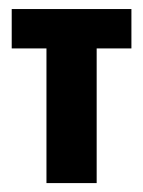

<svg xmlns="http://www.w3.org/2000/svg" viewBox="-20 -411 322 431"><path d="M84.3 0H197V-302.3H275V-390.7H6.3V-302.3H84.3Z"/></svg>

Font: Jomhuria
Style: Regular
Weight: 400
Designer: Arabic design by Kourosh Beigpour, Latin design by Eben Sorkin, engineering by Lasse Fister and Khaled Hosney
Version: Version 1.0000